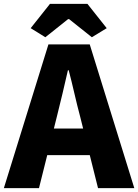

<svg xmlns="http://www.w3.org/2000/svg" viewBox="-28 -975 716 995"><path d="M-8 0 223 -745H437L668 0H480L387 -372Q372 -428 357.5 -491Q343 -554 328 -611H324Q311 -553 296 -490.5Q281 -428 267 -372L174 0ZM149 -171V-309H509V-171ZM207 -782 131 -829 231 -955H425L525 -829L448 -782L330 -876H325Z"/></svg>

Font: Noto Sans JP Thin Black
Style: Regular
Weight: 900
Version: Version 2.004-H2;hotconv 1.0.118;makeotfexe 2.5.65603